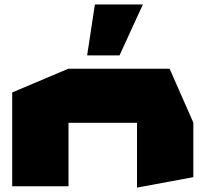

<svg xmlns="http://www.w3.org/2000/svg" viewBox="-20 -840 937 866"><path d="M35 0V-423L288 -530H289V0ZM598 6V-286H852V-41L599 6ZM289 -286V-530H745L852 -287V-286ZM373 -590 408 -820H624V-819L519 -590Z"/></svg>

Font: Foldit Black
Style: Regular
Weight: 900
Version: Version 1.003